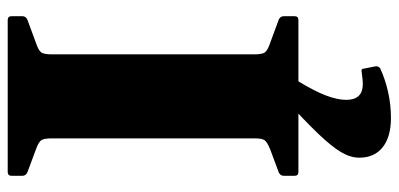

<svg xmlns="http://www.w3.org/2000/svg" viewBox="-288 -506 1034 498"><g transform="rotate(-90 229.0 -257.0)"><path d="M119 0V-754H337V0ZM32 0Q22 0 22 -10V-38Q22 -47 31 -51L90 -73Q110 -81 114.5 -88Q119 -95 119 -111V-201H337V-115Q337 -93 342.5 -86.5Q348 -80 362 -75L427 -51Q436 -47 436 -38V-10Q436 0 426 0ZM22 -744Q22 -754 32 -754H426Q436 -754 436 -744V-716Q436 -707 427 -703L362 -679Q348 -674 342.5 -667.5Q337 -661 337 -639V-553H119V-643Q119 -659 114.5 -666.5Q110 -674 90 -681L31 -703Q22 -707 22 -716ZM172 240Q123 240 96 218.5Q69 197 69 158Q69 135 83.5 110.5Q98 86 131.5 51Q165 16 221 -35L267 0Q242 41 230.5 71Q219 101 219 124Q219 167 260 167Q268 167 275.5 166Q283 165 292 164Q300 162 300 170L306 200Q307 207 301 212Q273 225 240 232.5Q207 240 172 240Z"/></g></svg>

Font: Hahmlet Black
Style: Regular
Weight: 900
Version: Version 1.002